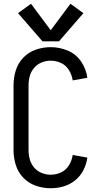

<svg xmlns="http://www.w3.org/2000/svg" viewBox="-20 -994 540 1022"><path d="M206 -774 76 -924 145 -974 250 -833 355 -974 424 -924 294 -774ZM250 8Q210 8 171.5 -5Q133 -18 104.5 -47.5Q76 -77 64 -116Q52 -155 52 -195V-540Q52 -580 64 -619Q76 -658 104.5 -687.5Q133 -717 171.5 -730Q210 -743 250 -743Q297 -743 341 -724.5Q385 -706 412 -666Q439 -626 445 -580L367 -566Q363 -594 347.5 -620Q332 -646 305.5 -658.5Q279 -671 250 -671Q225 -671 201.5 -661.5Q178 -652 161.5 -632.5Q145 -613 138.5 -589Q132 -565 132 -540V-195Q132 -170 138.5 -146Q145 -122 161.5 -102.5Q178 -83 201.5 -73.5Q225 -64 250 -64Q279 -64 305.5 -76.5Q332 -89 347.5 -115Q363 -141 367 -169L445 -155Q440 -120 424 -88.5Q408 -57 380.5 -34.5Q353 -12 319 -2Q285 8 250 8Z"/></svg>

Font: Iosevka SS01
Style: Regular
Weight: 400
Monospace: yes
Designer: Belleve Invis
Foundry: Belleve Invis
Version: 2.3.3; ttfautohint (v1.8.3)